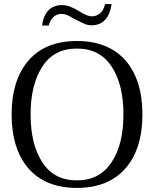

<svg xmlns="http://www.w3.org/2000/svg" viewBox="-20 -911 755 941"><path d="M219 -862C202 -845 191 -820 186 -786C186 -786 219 -786 219 -786C223 -803 231 -817 242 -828C253 -838 267 -843 282 -843C291 -843 300 -841 310 -837C320 -832 332 -826 347 -817C368 -806 384 -799 395 -794C406 -789 417 -787 428 -787C457 -787 479 -796 496 -815C512 -833 522 -858 527 -891C527 -891 495 -891 495 -891C490 -870 482 -855 471 -846C459 -836 445 -831 430 -831C421 -831 412 -833 403 -837C394 -841 383 -847 370 -855C353 -865 338 -873 325 -878C312 -883 298 -886 284 -886C257 -886 236 -878 219 -862ZM120 -85C175 -22 254 10 357 10C460 10 539 -22 595 -86C650 -149 678 -237 678 -350C678 -463 650 -551 595 -615C539 -678 460 -710 357 -710C254 -710 175 -678 120 -615C65 -551 37 -463 37 -350C37 -237 65 -148 120 -85ZM527 -116C488 -57 432 -27 357 -27C282 -27 226 -56 188 -115C149 -174 130 -252 130 -350C130 -447 149 -526 188 -585C226 -644 282 -673 357 -673C432 -673 488 -644 527 -585C566 -526 585 -447 585 -350C585 -253 566 -175 527 -116Z"/></svg>

Font: BUSH 25 TRIRONG
Style: Regular
Weight: 400
Designer: Katatrad Team
Foundry: CadsonDemak